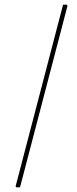

<svg xmlns="http://www.w3.org/2000/svg" viewBox="-20 -695 331 825"><path d="M267 -675 270 -670 66 110H50L47 106L251 -675Z"/></svg>

Font: Alegreya Sans Thin
Style: Regular
Weight: 100
Designer: Juan Pablo del Peral
Foundry: Huerta Tipografica
Version: Version 2.007